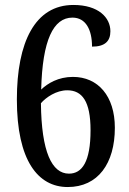

<svg xmlns="http://www.w3.org/2000/svg" viewBox="-20 -744 521 774"><path d="M253 10C375 10 443 -85 443 -229C443 -357 375 -434 274 -434C215 -434 172 -408 146 -383C151 -582 195 -673 272 -673C326 -673 351 -624 351 -556C403 -556 425 -578 425 -618C425 -673 377 -724 276 -724C121 -724 48 -574 48 -343C48 -97 133 10 253 10ZM258 -44C189 -44 147 -132 145 -328C166 -352 207 -380 251 -380C311 -380 345 -336 345 -219C345 -92 311 -44 258 -44Z"/></svg>

Font: Noto Serif Sinhala Condensed Medium
Style: Regular
Weight: 500
Width: 3
Designer: Jelle Bosma - Monotype Design Team
Foundry: Monotype Imaging Inc.
Version: Version 2.007